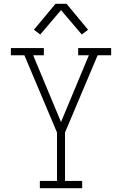

<svg xmlns="http://www.w3.org/2000/svg" viewBox="-20 -987 640 1007"><path d="M189 0V-38H279V-292L108 -697H37V-735H210V-697H154L300 -347L446 -697H390V-735H563V-697H492L321 -292V-38H411V0ZM191 -806 158 -831 271 -967H329L442 -831L409 -806L300 -934Z"/></svg>

Font: Iosevka Etoile Extralight
Style: Regular
Weight: 200
Designer: Belleve Invis
Foundry: Belleve Invis
Version: Version 22.1.2; ttfautohint (v1.8.4)